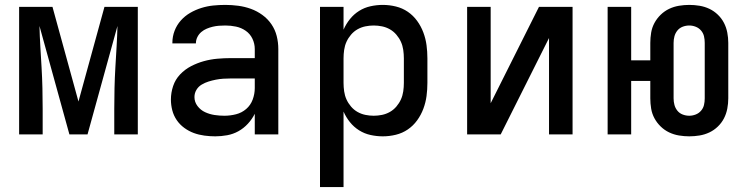

<svg xmlns="http://www.w3.org/2000/svg" viewBox="-20 -548 3040 783"><path d="M58 0V-520H194L300 -134L406 -520H542V0H446V-104Q446 -146 447 -188.5Q448 -231 450.5 -273.5Q453 -316 455.5 -358Q458 -400 459 -442L337 0H263L141 -442Q142 -400 144.5 -358Q147 -316 149.5 -273.5Q152 -231 153 -188.5Q154 -146 154 -104V0Z M858 8Q836 8 813.5 5Q791 2 770.5 -5.5Q750 -13 731.5 -26.5Q713 -40 700.5 -58.5Q688 -77 682.5 -98.5Q677 -120 677 -142Q677 -170 686 -197Q695 -224 714.5 -244.5Q734 -265 759 -278Q784 -291 811 -298.5Q838 -306 866 -308.5Q894 -311 921 -311H1019V-348Q1019 -370 1009.5 -390Q1000 -410 982 -422.5Q964 -435 942.5 -439.5Q921 -444 899 -444Q886 -444 873 -443Q860 -442 847.5 -439Q835 -436 823 -431Q811 -426 801 -417.5Q791 -409 785 -397Q779 -385 779 -372V-371H683V-374Q683 -399 692 -422.5Q701 -446 717.5 -464.5Q734 -483 755.5 -495.5Q777 -508 801 -515.5Q825 -523 849.5 -525.5Q874 -528 899 -528Q925 -528 951.5 -524.5Q978 -521 1003 -512Q1028 -503 1050 -487Q1072 -471 1087 -449Q1102 -427 1108.5 -401Q1115 -375 1115 -348V0H1019V-84Q1008 -62 991 -43.5Q974 -25 952.5 -13Q931 -1 906.5 3.5Q882 8 858 8ZM895 -76Q919 -76 942.5 -82Q966 -88 984 -103.5Q1002 -119 1010.5 -142Q1019 -165 1019 -189V-228H921Q906 -228 890.5 -227Q875 -226 860 -223Q845 -220 830.5 -215.5Q816 -211 802.5 -203Q789 -195 781 -181.5Q773 -168 773 -152Q773 -132 785.5 -115.5Q798 -99 816.5 -90.5Q835 -82 855 -79Q875 -76 895 -76Z M1285 215V-520H1381V-427Q1391 -450 1407 -470Q1423 -490 1444.5 -503.5Q1466 -517 1491 -522.5Q1516 -528 1541 -528Q1568 -528 1594.5 -521.5Q1621 -515 1643 -500Q1665 -485 1681 -463Q1697 -441 1706.5 -415.5Q1716 -390 1719.5 -363.5Q1723 -337 1723 -310V-210Q1723 -183 1719.5 -156.5Q1716 -130 1706.5 -104.5Q1697 -79 1681 -57Q1665 -35 1643 -20Q1621 -5 1594.5 1.5Q1568 8 1541 8Q1516 8 1491 2.5Q1466 -3 1444.5 -16.5Q1423 -30 1407 -50Q1391 -70 1381 -93V215ZM1504 -76Q1521 -76 1538 -79.5Q1555 -83 1570 -91.5Q1585 -100 1596.5 -113.5Q1608 -127 1615 -142.5Q1622 -158 1624.5 -175.5Q1627 -193 1627 -210V-310Q1627 -327 1624.5 -344.5Q1622 -362 1615 -377.5Q1608 -393 1596.5 -406.5Q1585 -420 1570 -428.5Q1555 -437 1538 -440.5Q1521 -444 1504 -444Q1487 -444 1470 -440.5Q1453 -437 1438 -428.5Q1423 -420 1411.5 -406.5Q1400 -393 1393 -377.5Q1386 -362 1383.5 -344.5Q1381 -327 1381 -310V-210Q1381 -193 1383.5 -175.5Q1386 -158 1393 -142.5Q1400 -127 1411.5 -113.5Q1423 -100 1438 -91.5Q1453 -83 1470 -79.5Q1487 -76 1504 -76Z M1885 0V-520H1981V-127L2178 -520H2315V0H2219V-393L2022 0Z M2791 8Q2770 8 2749 4.5Q2728 1 2709 -8Q2690 -17 2674.5 -32Q2659 -47 2649 -65.5Q2639 -84 2635.5 -105Q2632 -126 2632 -147V-218H2554V0H2458V-520H2554V-302H2632V-373Q2632 -394 2635.5 -415Q2639 -436 2649 -454.5Q2659 -473 2674.5 -488Q2690 -503 2709 -512Q2728 -521 2749 -524.5Q2770 -528 2791 -528Q2812 -528 2833 -524.5Q2854 -521 2873 -512Q2892 -503 2907.5 -488Q2923 -473 2932.5 -454.5Q2942 -436 2946 -415Q2950 -394 2950 -373V-147Q2950 -126 2946 -105Q2942 -84 2932.5 -65.5Q2923 -47 2907.5 -32Q2892 -17 2873 -8Q2854 1 2833 4.5Q2812 8 2791 8ZM2791 -76Q2804 -76 2817 -81Q2830 -86 2839 -96.5Q2848 -107 2851 -120Q2854 -133 2854 -147V-373Q2854 -387 2851 -400Q2848 -413 2839 -423.5Q2830 -434 2817 -439Q2804 -444 2791 -444Q2777 -444 2764 -439Q2751 -434 2742.5 -423.5Q2734 -413 2730.5 -400Q2727 -387 2727 -373V-147Q2727 -133 2730.5 -120Q2734 -107 2742.5 -96.5Q2751 -86 2764 -81Q2777 -76 2791 -76Z"/></svg>

Font: Iosevka Fixed Curly Md Ex
Style: Regular
Weight: 500
Width: 7
Monospace: yes
Designer: Belleve Invis
Foundry: Belleve Invis
Version: Version 30.1.2